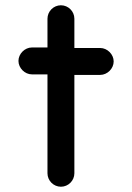

<svg xmlns="http://www.w3.org/2000/svg" viewBox="-20 -665 500 728"><path d="M160 -594V-485H101C74 -485 50 -461 50 -434C50 -407 74 -383 101 -383H160V-8C160 20 183 43 211 43C239 43 262 20 262 -8V-381H360C387 -381 411 -405 411 -432C411 -459 387 -483 360 -483H262V-594C262 -622 239 -645 211 -645C183 -645 160 -622 160 -594Z"/></svg>

Font: Electronic
Style: UltBlk
Weight: 500
Version: Version 1.011